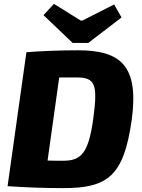

<svg xmlns="http://www.w3.org/2000/svg" viewBox="-20 -959 730 989"><path d="M435 -738 606 -869 568 -936 404 -853H396L258 -939L204 -881L354 -738ZM381 -700C291 -700 190 -696 116 -690L19 0C106 6 202 10 306 10C535 10 617 -52 658 -338C697 -619 604 -700 381 -700ZM461 -352C436 -164 395 -131 304 -131C279 -131 251 -131 225 -132L285 -560H375C470 -560 484 -525 461 -352Z"/></svg>

Font: Exo 2 Extra Bold
Style: Italic
Weight: 800
Italic angle: -8°
Designer: Natanael Gama
Version: Version 1.001;PS 001.001;hotconv 1.0.88;makeotf.lib2.5.64775